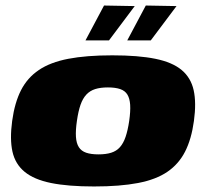

<svg xmlns="http://www.w3.org/2000/svg" viewBox="-20 -667 737 694"><path d="M320 7Q226 7 164.5 -5.5Q103 -18 69 -46Q35 -74 25 -119Q15 -164 24 -230Q33 -296 56 -341Q79 -386 120.5 -414Q162 -442 227 -454.5Q292 -467 386 -467Q480 -467 541.5 -454.5Q603 -442 636.5 -414Q670 -386 680 -341Q690 -296 681 -230Q672 -164 649 -119Q626 -74 585 -46Q544 -18 479 -5.5Q414 7 320 7ZM336 -109Q363 -109 382 -115Q401 -121 413.5 -135Q426 -149 434 -172.5Q442 -196 447 -230Q452 -265 450.5 -288Q449 -311 440.5 -325Q432 -339 414.5 -345Q397 -351 370 -351Q343 -351 324 -345Q305 -339 292 -325Q279 -311 271 -288Q263 -265 258 -230Q253 -196 254.5 -172.5Q256 -149 265 -135Q274 -121 291.5 -115Q309 -109 336 -109ZM440 -521 507 -647 618 -645 525 -521ZM289 -521 356 -647 467 -645 374 -521Z"/></svg>

Font: Genos Black
Style: Italic
Weight: 900
Italic angle: -8°
Version: Version 1.010